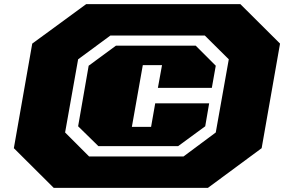

<svg xmlns="http://www.w3.org/2000/svg" viewBox="-20 -757 1375 929"><path d="M240 152 47 -40 136 -546 397 -737H1143L1335 -546L1246 -40L986 152ZM411 0H868L1024 -116L1087 -470L971 -585H514L358 -470L295 -116ZM456 -50 358 -146 409 -439 541 -536H927L1024 -439L1005 -332H744L764 -442H671L618 -143H711L731 -257H992L973 -146L842 -50Z"/></svg>

Font: Tomorrow ExtraBold
Style: Italic
Weight: 800
Italic angle: -10°
Designer: Tony de Marco, Monica Rizzolli
Foundry: Just in Type
Version: Version 2.002